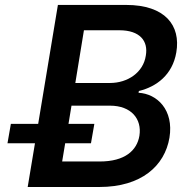

<svg xmlns="http://www.w3.org/2000/svg" viewBox="-20 -747 755 767"><path d="M90.6 0H377.1C544.7 0 638.1 -84.5 657 -197.1C675.1 -308.2 607.2 -372.5 533.4 -376.4L534.8 -383.5C605.5 -400.6 669 -448.2 684.3 -537.6C702.8 -645.2 639.9 -727.3 483.7 -727.3H211.3L132.5 -252.1H23.4L9.9 -174.7H119.7ZM228.3 -101.9 240.4 -174.7H343.4L356.9 -252.1H253.6L265.6 -324.9H419.4C504.3 -324.9 547.6 -271.7 536.9 -204.5C527 -145.6 478.7 -101.9 378.6 -101.9ZM280.9 -415.5 315.3 -626.1H457C539.1 -626.1 572.8 -583.1 562.5 -524.9C552.6 -457.7 490.4 -415.5 419.4 -415.5Z"/></svg>

Font: Magic Ui Pro Semi Bold
Style: Italic
Weight: 600
Italic angle: -9.39999°
Designer: Stefan Endress, Andreas Faust
Version: Version 1.000;FEAKit 1.0